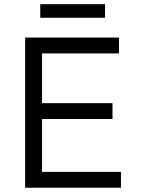

<svg xmlns="http://www.w3.org/2000/svg" viewBox="-20 -879 660 899"><path d="M97.7 -703.1V0H546.4V-74.2H176.8V-321.8H506.8V-396H176.8V-628.9H537.1V-703.1ZM168.5 -795.9H471.7V-859.4H168.5Z"/></svg>

Font: Faust Sans
Style: Regular
Weight: 400
Designer: Andreas Faust
Version: Version 1.003;Glyphs 3.1.2 (3151)